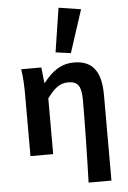

<svg xmlns="http://www.w3.org/2000/svg" viewBox="-71 -1007 842 1264"><g transform="rotate(-5 350.0 -375.0)"><path d="M320 -666 420 -652 512 -934 365 -957ZM472 -340C472 -198 468 25 462 207H613V-359C613 -504 565 -589 435 -589C348 -589 289 -545 233 -473H229L218 -575H85C95 -513 96 -450 96 -403V0H246V-368C295 -436 333 -462 385 -462C449 -462 472 -430 472 -340Z"/></g></svg>

Font: Kawkab Mono
Style: Bold
Weight: 700
Monospace: yes
Designer: Abdullah Arif
Foundry: Abdullah Arif
Version: Version 1.000;PS 000.500;hotconv 1.0.88;makeotf.lib2.5.64775